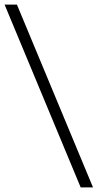

<svg xmlns="http://www.w3.org/2000/svg" viewBox="-50 -770 427 840"><path d="M303 50 -30 -750H24L357 50Z"/></svg>

Font: Mate SC
Style: Regular
Weight: 400
Designer: Eduardo Rodriguez Tunni
Foundry: Eduardo Rodriguez Tunni
Version: Version 1.003; ttfautohint (v1.8.4.7-5d5b);gftools[0.9.24]